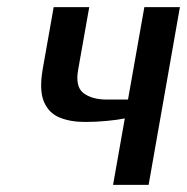

<svg xmlns="http://www.w3.org/2000/svg" viewBox="-20 -520 526 540"><path d="M298 0 331 -187Q312 -183 281 -180Q250 -177 219 -177Q178 -177 147.5 -189.5Q117 -202 103.5 -234Q90 -266 100 -325L131 -500H231L200 -325Q191 -276 215 -258Q239 -240 280 -240H340L386 -500H486L398 0Z"/></svg>

Font: Cuprum Medium
Style: Italic
Weight: 500
Italic angle: -10°
Version: Version 3.000